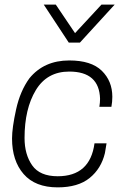

<svg xmlns="http://www.w3.org/2000/svg" viewBox="-20 -800 556 829"><path d="M229 9Q132 9 82 -48.5Q32 -106 32 -202Q32 -248 49.5 -327.5Q67 -407 107 -462Q170 -539 279 -539Q374 -539 419.5 -494.5Q465 -450 465 -382Q465 -360 461 -339H409Q412 -357 412 -373Q409 -491 279 -491Q183 -491 134.5 -410.5Q86 -330 86 -204Q86 -133 119 -86Q152 -39 229 -39Q369 -39 388 -181H440L433 -139Q417 -72 367 -31.5Q317 9 229 9ZM325 -616H277L169 -780H221L304 -657L418 -780H475Z"/></svg>

Font: Tanohe Sans Light
Style: Italic
Weight: 300
Designer: Village Type and Design LLC & Cristiano Sobral
Foundry: Cooper Hewitt Smithsonian Design Museum
Version: Version 1.00;September 29, 2021;FontCreator 13.0.0.2655 64-b